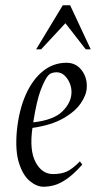

<svg xmlns="http://www.w3.org/2000/svg" viewBox="-20 -698 369 728"><path d="M145 10Q119 10 93 -11.5Q67 -33 52 -80Q37 -127 44 -203Q52 -281 77.5 -338.5Q103 -396 142.5 -428Q182 -460 232 -460Q268 -460 289.5 -432Q311 -404 309 -366Q308 -338 286 -306Q264 -274 218.5 -248.5Q173 -223 103 -213Q91 -128 115 -83Q139 -38 181 -38Q211 -38 232 -47Q253 -56 283 -86L292 -74Q259 -37 232.5 -19Q206 -1 185 4.5Q164 10 145 10ZM106 -234Q184 -243 217 -276Q250 -309 251 -346Q252 -363 245 -381Q238 -399 225 -411.5Q212 -424 194 -424Q187 -424 178 -421.5Q169 -419 162 -411Q150 -397 134.5 -357Q119 -317 106 -234ZM117 -511 218 -678H246L324 -511H305L228 -610L136 -511Z"/></svg>

Font: Ancizar Serif Light
Style: Italic
Weight: 300
Italic angle: -4°
Designer: Cesar Puertas, Viviana Monsalve, Julian Moncada, Julian Prieto, Jose Castro, Felipe Aragon, Mariel Hernandez, Sara Alarc
Version: Version 8.100